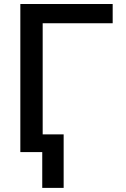

<svg xmlns="http://www.w3.org/2000/svg" viewBox="-20 -747 617 943"><path d="M533.4 -727.3V-632.8H189.6V0H79.9V-727.3ZM292.6 -87V175.8H187.5V-87Z"/></svg>

Font: Inter Zeller Medium
Style: Regular
Weight: 500
Designer: Rasmus Andersson; Joe Bland
Foundry: zeller
Version: Version 3.015;git-dec3a8cb1